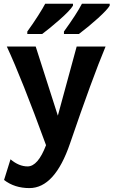

<svg xmlns="http://www.w3.org/2000/svg" viewBox="-20 -759 601 1016"><path d="M135.7 236.3Q57.1 236.3 1.5 193.4L35.6 84Q80.1 121.6 126 121.6Q180.7 121.6 223.6 9.3Q94.2 -345.2 16.1 -512.7H168.9L286.1 -147L385.7 -512.7H538.6Q468.8 -345.7 350.6 0Q270 236.3 135.7 236.3ZM203.1 -579.1H124.5V-592.3Q154.8 -633.8 181.9 -676.5Q209 -719.2 219.2 -739.3H366.2V-729Q350.6 -703.1 294.9 -654.3Q239.3 -605.5 203.1 -579.1ZM397.5 -579.1H318.4V-592.3Q386.2 -686 413.6 -739.3H560.5V-729Q548.3 -708 499.3 -663.3Q450.2 -618.7 397.5 -579.1Z"/></svg>

Font: Cadman
Style: Bold
Weight: 700
Designer: Paul James MIller
Foundry: High-Logic / Made with FontCreator
Version: Version 2.114;March 28, 2021;FontCreator 13.0.0.2683 64-bit